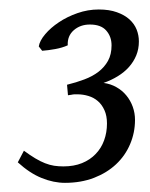

<svg xmlns="http://www.w3.org/2000/svg" viewBox="-20 -679 321 411"><path d="M277.3 -590.3Q277.3 -574.2 271.7 -560.5Q266.1 -546.9 256.1 -535.6Q246.1 -524.4 232.2 -515.9Q218.3 -507.3 201.7 -501.5Q216.8 -499.5 229.2 -492.4Q241.7 -485.4 250.5 -474.6Q259.3 -463.9 264.2 -450.4Q269 -437 269 -422.4Q269 -395 258.5 -370.4Q248 -345.7 228.5 -327.4Q209 -309.1 181.2 -298.3Q153.3 -287.6 119.1 -287.6Q94.7 -287.6 69.3 -297.9Q43.9 -308.1 18.1 -331.5L31.2 -356.4Q44.4 -346.7 55.4 -340.1Q66.4 -333.5 76.4 -329.6Q86.4 -325.7 95.9 -324.2Q105.5 -322.8 115.7 -322.8Q138.2 -322.8 155.5 -329.8Q172.9 -336.9 184.8 -349.4Q196.8 -361.8 202.9 -378.7Q209 -395.5 209 -414.6Q209 -431.2 203.6 -443.1Q198.2 -455.1 189.5 -462.6Q180.7 -470.2 169.2 -473.6Q157.7 -477.1 145.5 -477.1H139.6Q137.7 -477.1 136.2 -476.8Q134.8 -476.6 132.6 -476.1Q130.4 -475.6 125.5 -475.1L123.5 -497.6Q143.1 -502.4 160.6 -509Q178.2 -515.6 190.9 -525.4Q203.6 -535.2 211.2 -548.8Q218.8 -562.5 218.8 -582Q218.8 -600.6 207.5 -613.5Q196.3 -626.5 172.4 -626.5Q151.9 -626.5 137.9 -614.3Q124 -602.1 125 -582Q113.3 -576.7 98.4 -574Q83.5 -571.3 70.3 -570.3L63 -579.6Q64.9 -591.8 76.7 -605.7Q88.4 -619.6 106 -631.3Q123.5 -643.1 145.8 -650.9Q168 -658.7 191.4 -658.7Q213.9 -658.7 230.2 -652.8Q246.6 -647 257.1 -637.5Q267.6 -627.9 272.5 -615.7Q277.3 -603.5 277.3 -590.3Z"/></svg>

Font: Gentium Plus
Style: Italic
Weight: 400
Italic angle: -8°
Designer: J. Victor Gaultney, Annie Olsen, Iska Routamaa
Foundry: SIL International
Version: Version 1.510